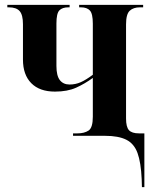

<svg xmlns="http://www.w3.org/2000/svg" viewBox="-20 -556 622 786"><path d="M560 177Q557 109 543 70.5Q529 32 497 16Q465 0 410 0H279V-10H297Q325 -10 342.5 -21.5Q360 -33 360 -78V-237Q327 -213 291.5 -197Q256 -181 205 -181Q142 -181 108 -215.5Q74 -250 74 -312V-457Q74 -495 60.5 -510.5Q47 -526 16 -526H10V-536H265V-526H260Q235 -526 223 -513.5Q211 -501 211 -460V-286Q211 -246 225 -228Q239 -210 265 -210Q289 -210 310.5 -219.5Q332 -229 360 -250V-459Q360 -500 348 -513Q336 -526 311 -526H304V-536H566V-526H553Q526 -526 511 -512Q496 -498 496 -456V-71Q496 -36 508 -23Q520 -10 549 -10H571V210H561Z"/></svg>

Font: Noto Serif Display Condensed
Style: Bold
Weight: 700
Width: 3
Designer: Monotype Design Team
Foundry: Monotype Imaging Inc.
Version: Version 2.009